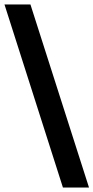

<svg xmlns="http://www.w3.org/2000/svg" viewBox="-25 -772 420 863"><path d="M111.8 -752 375 70.8H257.8L-4.9 -752Z"/></svg>

Font: Sarala
Style: Bold
Weight: 700
Designer: Andres Torresi
Foundry: Huerta Tipografica
Version: Version 1.004;PS 001.003;hotconv 1.0.70;makeotf.lib2.5.58329